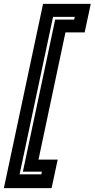

<svg xmlns="http://www.w3.org/2000/svg" viewBox="-70 -770 488 990"><path d="M-50 200 152 -750H398L366.5 -603H267.5L128.5 53H227.5L196 200ZM31 129H143L146 115H48L214.5 -669H312.5L315.5 -683H203.5Z"/></svg>

Font: Tourney
Style: Bold Italic
Weight: 700
Italic angle: -12°
Version: Version 1.015